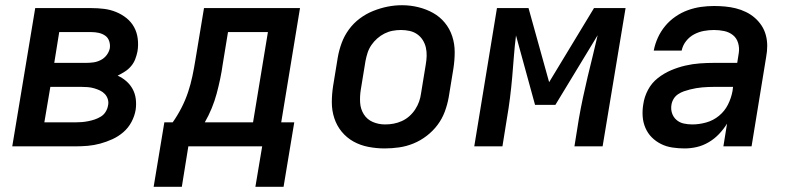

<svg xmlns="http://www.w3.org/2000/svg" viewBox="-20 -561 3040 736"><path d="M27 0 115 -530H330Q355 -530 379 -527Q403 -524 425 -515Q447 -506 465 -491.5Q483 -477 494 -457Q505 -437 508 -412.5Q511 -388 507 -364Q504 -349 498.5 -334.5Q493 -320 482.5 -307.5Q472 -295 458.5 -286.5Q445 -278 431 -271Q449 -263 464 -250Q479 -237 488.5 -219.5Q498 -202 500.5 -181.5Q503 -161 500 -140Q496 -116 484 -93.5Q472 -71 453 -54.5Q434 -38 411 -27.5Q388 -17 364 -10.5Q340 -4 316.5 -2Q293 0 269 0ZM188 -320H311Q325 -320 339 -322Q353 -324 366.5 -331Q380 -338 389 -350Q398 -362 401 -376Q403 -390 398.5 -403.5Q394 -417 383 -424.5Q372 -432 358.5 -435Q345 -438 330 -438H207ZM150 -92H269Q282 -92 294 -93Q306 -94 318.5 -96.5Q331 -99 343 -103Q355 -107 366.5 -114Q378 -121 385 -132.5Q392 -144 394 -156Q397 -168 393.5 -180Q390 -192 382 -200.5Q374 -209 363.5 -214Q353 -219 341 -222.5Q329 -226 316.5 -227Q304 -228 292 -228H173Z M959 155 985 0H702L677 155H569L610 -92H642Q661 -119 676 -148.5Q691 -178 701 -208Q711 -238 717.5 -269Q724 -300 729 -331L762 -530H1130L1058 -92H1108L1067 155ZM765 -92H950L1007 -438H854L834 -316Q830 -287 824 -258.5Q818 -230 810.5 -202Q803 -174 791.5 -146Q780 -118 765 -92Z M1454 8Q1423 8 1392 2Q1361 -4 1335 -18.5Q1309 -33 1290 -56Q1271 -79 1261.5 -108Q1252 -137 1252 -168.5Q1252 -200 1257 -232L1275 -342Q1280 -370 1290 -397Q1300 -424 1317.5 -448Q1335 -472 1359 -490Q1383 -508 1410.5 -519Q1438 -530 1465.5 -535.5Q1493 -541 1521 -541Q1553 -541 1583.5 -533.5Q1614 -526 1640 -511.5Q1666 -497 1685 -474Q1704 -451 1713.5 -422Q1723 -393 1723 -361.5Q1723 -330 1718 -298L1700 -188Q1695 -160 1685 -133Q1675 -106 1657.5 -82.5Q1640 -59 1616 -40.5Q1592 -22 1565 -11Q1538 0 1510 4Q1482 8 1454 8ZM1456 -84Q1473 -84 1489 -87Q1505 -90 1520.5 -97Q1536 -104 1549 -115.5Q1562 -127 1571.5 -141.5Q1581 -156 1586.5 -171.5Q1592 -187 1594 -203L1612 -313Q1615 -330 1615.5 -346.5Q1616 -363 1612.5 -378.5Q1609 -394 1600.5 -407.5Q1592 -421 1579 -430Q1566 -439 1550 -442.5Q1534 -446 1517 -446Q1501 -446 1485 -443Q1469 -440 1454 -432.5Q1439 -425 1426 -413.5Q1413 -402 1403.5 -388Q1394 -374 1389 -358.5Q1384 -343 1381 -327L1363 -217Q1359 -192 1360.5 -167.5Q1362 -143 1374.5 -123Q1387 -103 1409 -93.5Q1431 -84 1456 -84Z M1798 0 1885 -530H2006L2085 -246L2257 -530H2378L2290 0H2182L2199 -106Q2206 -146 2214.5 -186Q2223 -226 2232.5 -266Q2242 -306 2252 -346Q2262 -386 2271 -426L2109 -159H2031L1958 -425Q1953 -386 1950 -346Q1947 -306 1943.5 -266Q1940 -226 1935 -186Q1930 -146 1923 -106L1906 0Z M2604 8Q2581 8 2557.5 4.5Q2534 1 2514 -9Q2494 -19 2478.5 -34.5Q2463 -50 2454 -71Q2445 -92 2443.5 -115.5Q2442 -139 2446 -162Q2450 -190 2464 -216.5Q2478 -243 2501.5 -261.5Q2525 -280 2552 -291.5Q2579 -303 2607 -309.5Q2635 -316 2663 -318Q2691 -320 2718 -320H2806L2812 -358Q2815 -377 2809.5 -396Q2804 -415 2789.5 -426.5Q2775 -438 2756 -442Q2737 -446 2717 -446Q2698 -446 2678.5 -442.5Q2659 -439 2641 -429.5Q2623 -420 2610 -403.5Q2597 -387 2593 -367H2486Q2491 -393 2502 -417Q2513 -441 2530 -461.5Q2547 -482 2569.5 -497.5Q2592 -513 2617 -522Q2642 -531 2667 -534.5Q2692 -538 2717 -538Q2739 -538 2760 -536Q2781 -534 2801 -529Q2821 -524 2839.5 -515Q2858 -506 2873 -493Q2888 -480 2899 -463.5Q2910 -447 2915.5 -427Q2921 -407 2921 -385.5Q2921 -364 2917 -343L2861 0H2753L2767 -87Q2754 -66 2736.5 -47.5Q2719 -29 2697 -16Q2675 -3 2651.5 2.5Q2628 8 2604 8Q2604 8 2604 8Q2604 8 2604 8ZM2634 -84Q2660 -84 2687 -91.5Q2714 -99 2736 -117Q2758 -135 2770.5 -160Q2783 -185 2788 -212L2790 -228H2718Q2707 -228 2695 -227.5Q2683 -227 2671.5 -226Q2660 -225 2648.5 -223Q2637 -221 2625 -218Q2613 -215 2601.5 -211Q2590 -207 2579.5 -200Q2569 -193 2562.5 -182.5Q2556 -172 2554 -160Q2551 -143 2556 -127.5Q2561 -112 2573 -101.5Q2585 -91 2601 -87.5Q2617 -84 2634 -84Z"/></svg>

Font: Iosevka Curly SmBdExObl
Style: Regular
Weight: 600
Width: 7
Italic angle: -9°
Monospace: yes
Designer: Belleve Invis
Foundry: Belleve Invis
Version: Version 11.1.0; ttfautohint (v1.8.3)